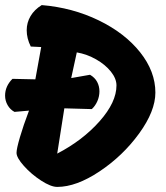

<svg xmlns="http://www.w3.org/2000/svg" viewBox="-35 -730 652 755"><path d="M190 5Q165 5 126.5 -20Q88 -45 59 -77.5Q30 -110 30 -129Q30 -145 43.5 -191Q57 -237 79 -295L22 -290Q5 -299 -5 -316.5Q-15 -334 -15 -354Q-15 -391 14 -420L104 -418L127 -545L86 -547Q70 -579 70 -611Q70 -641 85 -666.5Q100 -692 129 -710Q250 -700 353 -650Q456 -600 516 -524.5Q576 -449 576 -366Q576 -293 512 -205Q448 -117 356.5 -56Q265 5 190 5ZM423 -394Q423 -421 401 -448.5Q379 -476 343 -496.5Q307 -517 267 -524L245 -423L319 -436Q338 -425 347 -408Q356 -391 356 -371Q356 -351 348 -332.5Q340 -314 326 -301L218 -304L190 -126Q290 -178 356.5 -253Q423 -328 423 -394Z"/></svg>

Font: Mogra
Style: Regular
Weight: 400
Designer: Lipi Raval
Foundry: Lipi Raval
Version: Version 1.002;PS 1.002;hotconv 1.0.88;makeotf.lib2.5.647800;